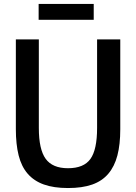

<svg xmlns="http://www.w3.org/2000/svg" viewBox="-20 -939 687 969"><path d="M175 -919H453V-839H175ZM323 10Q251 10 201 -8Q151 -26 119.5 -62.5Q88 -99 74 -155Q60 -211 60 -287V-740H176V-293Q176 -185 210.5 -137.5Q245 -90 323 -90Q403 -90 436.5 -137Q470 -184 470 -293V-740H587V-287Q587 -210 572.5 -154.5Q558 -99 526.5 -62Q495 -25 445 -7.5Q395 10 323 10Z"/></svg>

Font: Encode Sans Compressed
Style: SemiBold
Weight: 600
Designer: Pablo Impallari, Andres Torresi
Foundry: Pablo Impallari, Andres Torresi
Version: Version 1.000; ttfautohint (v1.00) -l 8 -r 50 -G 200 -x 14 -